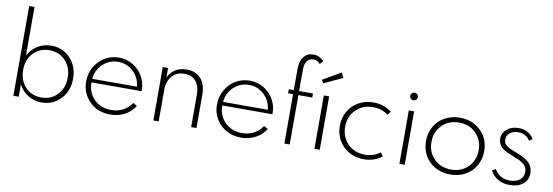

<svg xmlns="http://www.w3.org/2000/svg" viewBox="-58 -1213 4740 1647"><g transform="rotate(10 2311.5 -390.0)"><path d="M90.8 -781.7H137.2V-357.4Q166.5 -415 219.5 -447.5Q272.5 -480 337.9 -480Q438 -480 503.9 -409.9Q569.8 -339.8 569.8 -232.9Q569.8 -126 503.9 -55.7Q438 14.6 337.9 14.6Q272.5 14.6 219.5 -18.1Q166.5 -50.8 137.2 -108.4V0H90.8ZM328.6 -26.9Q413.1 -26.9 468 -85Q522.9 -143.1 522.9 -232.9Q522.9 -322.8 468.3 -380.6Q413.6 -438.5 328.6 -438.5Q243.7 -438.5 189.2 -380.9Q134.8 -323.2 134.8 -232.9Q134.8 -142.6 189.2 -84.7Q243.7 -26.9 328.6 -26.9Z M684.1 -230Q684.1 -299.3 717 -356.9Q750 -414.6 805.7 -447.3Q861.3 -480 927.2 -480Q994.1 -480 1049.8 -446.3Q1105.5 -412.6 1136 -358.2Q1166.5 -303.7 1167 -241.7Q1167 -233.4 1166.5 -229.5H730.5Q730.5 -140.6 788.6 -83Q846.7 -25.4 937 -25.4Q993.7 -25.4 1039.8 -49.6Q1085.9 -73.7 1114.7 -118.2L1149.4 -98.1Q1116.7 -44.9 1060.5 -15.1Q1004.4 14.6 936 14.6Q826.7 14.6 755.4 -55.7Q684.1 -126 684.1 -230ZM926.8 -442.9Q850.1 -442.9 794.4 -390.6Q738.8 -338.4 731.9 -260.7H1121.1Q1113.8 -338.9 1058.3 -390.9Q1002.9 -442.9 926.8 -442.9Z M1310.1 -465.3H1356.4V-382.3Q1375 -424.8 1416.5 -452.4Q1458 -480 1517.6 -480Q1597.2 -480 1641.4 -429.9Q1685.5 -379.9 1685.5 -289.6V0H1639.2V-281.2Q1639.2 -357.4 1604 -398.9Q1568.8 -440.4 1504.9 -440.4Q1435.5 -440.4 1396 -394.3Q1356.4 -348.1 1356.4 -275.9V0H1310.1Z M1823.7 -230Q1823.7 -299.3 1856.7 -356.9Q1889.6 -414.6 1945.3 -447.3Q2001 -480 2066.9 -480Q2133.8 -480 2189.5 -446.3Q2245.1 -412.6 2275.6 -358.2Q2306.2 -303.7 2306.6 -241.7Q2306.6 -233.4 2306.2 -229.5H1870.1Q1870.1 -140.6 1928.2 -83Q1986.3 -25.4 2076.7 -25.4Q2133.3 -25.4 2179.4 -49.6Q2225.6 -73.7 2254.4 -118.2L2289.1 -98.1Q2256.3 -44.9 2200.2 -15.1Q2144 14.6 2075.7 14.6Q1966.3 14.6 1895 -55.7Q1823.7 -126 1823.7 -230ZM2066.4 -442.9Q1989.7 -442.9 1934.1 -390.6Q1878.4 -338.4 1871.6 -260.7H2260.7Q2253.4 -338.9 2198 -390.9Q2142.6 -442.9 2066.4 -442.9Z M2451.2 -430.2H2407.7V-465.3H2451.2V-646Q2451.2 -719.2 2481.7 -757.3Q2512.2 -795.4 2564.9 -795.4Q2623 -795.4 2657.2 -751.5L2630.9 -725.1Q2609.9 -753.9 2571.8 -753.9Q2537.1 -753.9 2517.3 -727.5Q2497.6 -701.2 2497.6 -650.4V-465.3H2618.7V-430.2H2497.6V0H2451.2Z M2759.3 0H2712.9V-465.3H2759.3ZM2673.3 -594.7 2830.1 -685.5 2852.5 -642.1 2690.4 -566.9Z M3143.1 14.6Q3073.2 14.6 3015.9 -17.3Q2958.5 -49.3 2925.8 -106.2Q2893.1 -163.1 2893.1 -232.9Q2893.1 -303.2 2925.8 -359.9Q2958.5 -416.5 3015.9 -448.2Q3073.2 -480 3143.1 -480Q3235.8 -480 3302.7 -427.2L3278.8 -397Q3224.6 -439.5 3147 -439.5Q3056.2 -439.5 2997.8 -380.9Q2939.5 -322.3 2939.5 -232.9Q2939.5 -144 2997.8 -85Q3056.2 -25.9 3147.5 -25.9Q3224.1 -25.9 3278.3 -68.8L3302.7 -38.1Q3234.4 14.6 3143.1 14.6Z M3499.5 0H3453.1V-465.3H3499.5ZM3453.1 -567.4Q3443.4 -577.1 3443.4 -590.8Q3443.4 -604.5 3453.1 -614.3Q3462.9 -624 3476.6 -624Q3490.2 -624 3500 -614.3Q3509.8 -604.5 3509.8 -590.8Q3509.8 -577.1 3500 -567.4Q3490.2 -557.6 3476.6 -557.6Q3462.9 -557.6 3453.1 -567.4Z M3897 -480Q4005.4 -480 4078.1 -410.6Q4150.9 -341.3 4150.9 -232.9Q4150.9 -161.1 4117.4 -104.2Q4084 -47.4 4026.1 -16.4Q3968.3 14.6 3897 14.6Q3825.7 14.6 3768.1 -16.4Q3710.4 -47.4 3677 -104.2Q3643.6 -161.1 3643.6 -232.9Q3643.6 -304.7 3677 -361.3Q3710.4 -418 3768.1 -449Q3825.7 -480 3897 -480ZM3749.5 -379.9Q3691.4 -322.3 3691.4 -232.9Q3691.4 -143.6 3749.5 -85.9Q3807.6 -28.3 3897 -28.3Q3986.3 -28.3 4044.4 -85.9Q4102.5 -143.6 4102.5 -232.9Q4102.5 -322.3 4044.4 -379.9Q3986.3 -437.5 3897 -437.5Q3807.6 -437.5 3749.5 -379.9Z M4245.6 -82 4275.4 -100.1Q4318.4 -22.9 4411.6 -22.9Q4461.4 -22.9 4494.9 -47.9Q4528.3 -72.8 4528.3 -118.7Q4528.3 -141.6 4519.3 -159.2Q4510.3 -176.8 4490 -190.9Q4469.7 -205.1 4450 -214.4Q4430.2 -223.6 4396.5 -236.3Q4373.5 -245.1 4358.9 -251.5Q4344.2 -257.8 4325 -269.3Q4305.7 -280.8 4294.4 -292.7Q4283.2 -304.7 4275.1 -322.5Q4267.1 -340.3 4267.1 -361.8Q4267.1 -412.6 4306.6 -446.3Q4346.2 -480 4408.2 -480Q4452.1 -480 4487.1 -460.9Q4522 -441.9 4542 -406.7L4513.7 -388.2Q4479 -443.8 4410.6 -443.8Q4365.2 -443.8 4338.1 -421.4Q4311 -398.9 4311 -362.8Q4311 -344.7 4318.1 -331.3Q4325.2 -317.9 4341.8 -306.9Q4358.4 -295.9 4373.8 -289.1Q4389.2 -282.2 4418 -271.5Q4447.8 -260.3 4468.5 -250.7Q4489.3 -241.2 4510.5 -227.3Q4531.7 -213.4 4544.7 -198.5Q4557.6 -183.6 4565.7 -162.8Q4573.7 -142.1 4573.7 -117.2Q4573.7 -54.2 4530.5 -19.8Q4487.3 14.6 4414.6 14.6Q4359.4 14.6 4315.4 -8.8Q4271.5 -32.2 4245.6 -82Z"/></g></svg>

Font: Spartan MB Light
Style: Regular
Weight: 300
Designer: Matt Bailey, Mirko Velimirovic
Foundry: Matt Bailey
Version: Version 1.005